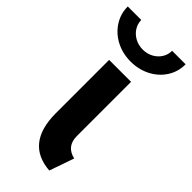

<svg xmlns="http://www.w3.org/2000/svg" viewBox="-286 -793 846 846"><g transform="rotate(45 137.0 -370.0)"><path d="M65.4 -189.5V-523.4H202.1V-186.5Q201.7 -121.6 263.7 -107.4L223.6 7.8Q66.4 -3.9 65.4 -189.5ZM-43 -748H41Q41.5 -723.6 54.4 -703.6Q67.4 -683.6 89.4 -671.9Q111.3 -660.2 137.7 -660.2Q164.6 -660.2 186.3 -671.9Q208 -683.6 220.7 -703.6Q233.4 -723.6 233.4 -748H317.4Q317.9 -702.6 294.2 -665.3Q270.5 -627.9 229 -606.4Q187.5 -585 137.7 -585Q87.4 -585 46.1 -606.4Q4.9 -627.9 -19 -665.3Q-43 -702.6 -43 -748Z"/></g></svg>

Font: Reddit Sans Strawberry
Style: Bold
Weight: 700
Designer: Stephen Hutchings
Foundry: Reddit
Version: Version 1.013